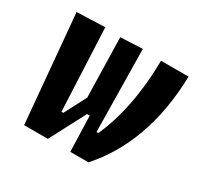

<svg xmlns="http://www.w3.org/2000/svg" viewBox="-119 -661 823 800"><g transform="rotate(30 293.0 -261.0)"><path d="M306.2 0H393.6C503.9 -123 571.3 -294.9 576.2 -517.6H443.8C441.9 -353 412.1 -223.6 368.2 -126H359.4L353.5 -522.5L247.6 -517.6L254.4 -231L199.7 -126H190.9L172.9 -522.5L37.6 -517.6L84 0H198.2L288.1 -171.4H300.8Z"/></g></svg>

Font: Cascadia Code
Style: Bold Italic
Weight: 700
Italic angle: -10°
Monospace: yes
Designer: Aaron Bell
Foundry: Saja Typeworks
Version: Version 2404.023